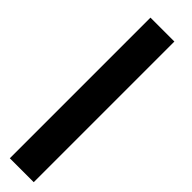

<svg xmlns="http://www.w3.org/2000/svg" viewBox="26 -156 556 556"><g transform="rotate(-45 304.0 122.0)"><path d="M0 73H576V171H0Z"/></g></svg>

Font: Murecho Thin SemiBold
Style: Regular
Weight: 600
Version: Version 1.010